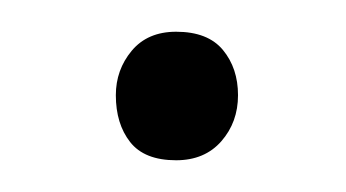

<svg xmlns="http://www.w3.org/2000/svg" viewBox="-20 -96 218 121"><path d="M91 5Q71 5 62 -6.5Q53 -18 53 -36Q53 -52 63 -64Q73 -76 91 -76Q111 -76 120.5 -64.5Q130 -53 130 -36Q130 -19 119.5 -7Q109 5 91 5Z"/></svg>

Font: Yanone Kaffeesatz ExtraLight Light
Style: Regular
Weight: 300
Version: Version 2.003